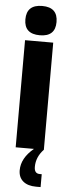

<svg xmlns="http://www.w3.org/2000/svg" viewBox="-63 -794 367 1025"><g transform="rotate(5 120.5 -282.0)"><path d="M121 -607Q37 -607 37 -685Q37 -764 121 -764Q204 -764 204 -685Q204 -607 121 -607ZM45 0V-574H196V0Q156 42 156 95Q156 131 185 131H196V200H172Q127 200 102 179Q77 158 77 120Q77 55 143 0Z"/></g></svg>

Font: Khand Black
Style: Regular
Weight: 900
Designer: Sanchit Sawaria and Jyotish Sonowal (Devanagari), Satya Rajpurohit (Latin)
Foundry: Indian Type Foundry
Version: Version 2.000;PS 1.0;hotconv 1.0.79;makeotf.lib2.5.61930